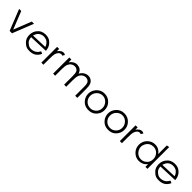

<svg xmlns="http://www.w3.org/2000/svg" viewBox="501 -2492 4310 4310"><g transform="rotate(45 2655.5 -337.0)"><path d="M524.9 -500 327.6 0.5H251.5L52.7 -500H120.1L287.6 -77.6L455.1 -500Z M1143.6 -258.8 692.4 -241.2Q697.3 -155.8 739.7 -116.2Q760.7 -96.7 779.1 -82.8Q797.4 -68.8 813.5 -62.5Q846.7 -48.8 889.6 -51.3Q972.2 -56.6 1024.9 -105Q1037.1 -116.2 1049.6 -133.8Q1062 -151.4 1076.2 -176.3L1132.3 -151.4Q1095.7 -72.3 1037.8 -34.2Q980 3.9 897.5 6.3Q866.2 7.3 838.1 4.2Q810.1 1 784.7 -8.8Q761.2 -18.6 736.3 -37.1Q711.4 -55.7 684.6 -85Q657.7 -114.3 643.3 -153.3Q628.9 -192.4 627.4 -242.7Q625 -303.2 644.5 -351.1Q651.4 -368.2 659.7 -383.8Q668 -399.4 678.7 -413.6Q749.5 -511.2 875 -515.1Q904.8 -516.1 931.6 -512.2Q958.5 -508.3 983.4 -498.5Q1011.7 -487.3 1035.4 -469.2Q1059.1 -451.2 1081.1 -426.3Q1137.7 -359.9 1143.6 -258.8ZM1072.3 -311Q1059.1 -351.6 1040.8 -376.5Q1022.5 -401.4 1005.4 -415.3Q988.3 -429.2 975.1 -434.6Q961.9 -439.9 958.5 -441.4Q938 -448.7 918 -452.4Q897.9 -456.1 876 -455.1Q840.8 -453.6 809.8 -441.2Q778.8 -428.7 751 -402.3Q738.3 -390.6 728.5 -373.8Q718.8 -356.9 710 -336.4Q706.1 -327.6 703.1 -317.6Q700.2 -307.6 697.3 -297.4Z M1512.2 -495.1 1478.5 -441.4Q1468.3 -445.8 1460 -448.5Q1451.7 -451.2 1444.8 -451.2Q1428.2 -451.2 1412.1 -444.6Q1396 -438 1381.8 -424.6Q1367.7 -411.1 1355.7 -390.6Q1343.8 -370.1 1335.9 -342.3Q1330.1 -320.3 1327.4 -278.1Q1324.7 -235.8 1324.7 -169.9V0.5H1258.8V-500H1324.7V-427.7Q1356 -470.7 1387.7 -492.2Q1419.4 -513.7 1454.6 -513.7Q1480.5 -513.7 1512.2 -495.1Z M2388.7 -11.2H2321.3V-291Q2321.3 -332.5 2318.1 -360.6Q2314.9 -388.7 2308.6 -404.8Q2296.9 -435.5 2268.3 -454.6Q2239.7 -473.6 2201.2 -473.6Q2154.3 -473.6 2113.8 -444.8Q2073.2 -416 2055.2 -370.1Q2036.1 -323.2 2036.1 -212.4V-11.2H1969.7V-273.9Q1969.7 -367.2 1958.5 -399.9Q1946.8 -433.6 1918.2 -453.6Q1889.6 -473.6 1851.1 -473.6Q1827.6 -473.6 1805.9 -467Q1784.2 -460.4 1763.7 -446.3Q1725.1 -419.4 1705.1 -371.1Q1695.3 -347.7 1690.7 -312.5Q1686 -277.3 1686 -228.5V-11.2H1620.1V-524.9H1686V-436Q1719.2 -484.4 1756.3 -507.3Q1781.7 -523.4 1808.1 -531.7Q1834.5 -540 1862.3 -538.6Q1891.6 -537.1 1916.7 -529.8Q1941.9 -522.5 1962.4 -507.8Q1982.9 -493.2 1998.8 -470.2Q2014.6 -447.3 2024.9 -415Q2058.6 -476.1 2107.9 -507.3Q2157.2 -538.6 2214.8 -538.6Q2268.1 -538.6 2308.6 -511.2Q2328.6 -498 2343.5 -480.2Q2358.4 -462.4 2368.4 -436.5Q2378.4 -410.6 2383.5 -375.2Q2388.7 -339.8 2388.7 -291Z M3017.6 -250Q3017.6 -198.2 2999.8 -152.8Q2981.9 -107.4 2944.8 -67.4Q2908.2 -27.8 2861.6 -9.5Q2814.9 8.8 2756.3 8.8Q2698.7 8.8 2652.1 -9.8Q2605.5 -28.3 2568.8 -67.4Q2495.1 -147 2495.1 -250Q2495.1 -301.8 2512.5 -346.2Q2529.8 -390.6 2564.9 -430.2Q2640.1 -513.7 2756.3 -513.7Q2871.1 -513.7 2948.7 -430.2Q3017.6 -355.5 3017.6 -250ZM2951.2 -248.5Q2951.2 -330.6 2893.6 -391.1Q2835.9 -451.2 2756.3 -451.2Q2676.3 -451.2 2618.7 -391.1Q2561 -332 2561 -248.5Q2561 -164.6 2618.7 -107.4Q2676.3 -51.3 2756.3 -51.3Q2835.9 -51.3 2893.6 -107.4Q2951.2 -164.6 2951.2 -248.5Z M3645 -250Q3645 -198.2 3627.2 -152.8Q3609.4 -107.4 3572.3 -67.4Q3535.6 -27.8 3489 -9.5Q3442.4 8.8 3383.8 8.8Q3326.2 8.8 3279.5 -9.8Q3232.9 -28.3 3196.3 -67.4Q3122.6 -147 3122.6 -250Q3122.6 -301.8 3139.9 -346.2Q3157.2 -390.6 3192.4 -430.2Q3267.6 -513.7 3383.8 -513.7Q3498.5 -513.7 3576.2 -430.2Q3645 -355.5 3645 -250ZM3578.6 -248.5Q3578.6 -330.6 3521 -391.1Q3463.4 -451.2 3383.8 -451.2Q3303.7 -451.2 3246.1 -391.1Q3188.5 -332 3188.5 -248.5Q3188.5 -164.6 3246.1 -107.4Q3303.7 -51.3 3383.8 -51.3Q3463.4 -51.3 3521 -107.4Q3578.6 -164.6 3578.6 -248.5Z M4003.4 -495.1 3969.7 -441.4Q3959.5 -445.8 3951.2 -448.5Q3942.9 -451.2 3936 -451.2Q3919.4 -451.2 3903.3 -444.6Q3887.2 -438 3873 -424.6Q3858.9 -411.1 3846.9 -390.6Q3835 -370.1 3827.1 -342.3Q3821.3 -320.3 3818.6 -278.1Q3815.9 -235.8 3815.9 -169.9V0.5H3750V-500H3815.9V-427.7Q3847.2 -470.7 3878.9 -492.2Q3910.6 -513.7 3945.8 -513.7Q3971.7 -513.7 4003.4 -495.1Z M4628.4 2.9H4564.9V-82.5Q4523.9 -32.2 4474.9 -8.5Q4425.8 15.1 4364.7 15.1Q4259.8 15.1 4185.1 -61Q4108.9 -137.7 4108.9 -247.6Q4108.9 -356.4 4185.1 -432.6Q4261.2 -508.8 4366.2 -508.8Q4487.8 -508.8 4564.9 -403.8V-676.3L4628.4 -689ZM4568.8 -243.7Q4568.8 -287.6 4554.4 -323.5Q4540 -359.4 4512.2 -388.7Q4456.5 -446.3 4371.1 -446.3Q4317.9 -446.3 4273.4 -420.7Q4229 -395 4201.2 -346.2Q4173.8 -297.4 4173.8 -245.1Q4173.8 -219.2 4180.9 -193.8Q4188 -168.5 4200.9 -145.8Q4213.9 -123 4232.2 -103.8Q4250.5 -84.5 4273.4 -71.3Q4319.3 -43.9 4371.1 -43.9Q4397.5 -43.9 4423.1 -50.8Q4448.7 -57.6 4471.2 -70.6Q4493.7 -83.5 4512.2 -101.6Q4530.8 -119.6 4543.5 -142.6Q4568.8 -188 4568.8 -243.7Z M5248.5 -258.8 4797.4 -241.2Q4802.2 -155.8 4844.7 -116.2Q4865.7 -96.7 4884 -82.8Q4902.3 -68.8 4918.5 -62.5Q4951.7 -48.8 4994.6 -51.3Q5077.1 -56.6 5129.9 -105Q5142.1 -116.2 5154.5 -133.8Q5167 -151.4 5181.2 -176.3L5237.3 -151.4Q5200.7 -72.3 5142.8 -34.2Q5085 3.9 5002.4 6.3Q4971.2 7.3 4943.1 4.2Q4915 1 4889.6 -8.8Q4866.2 -18.6 4841.3 -37.1Q4816.4 -55.7 4789.6 -85Q4762.7 -114.3 4748.3 -153.3Q4733.9 -192.4 4732.4 -242.7Q4730 -303.2 4749.5 -351.1Q4756.3 -368.2 4764.6 -383.8Q4772.9 -399.4 4783.7 -413.6Q4854.5 -511.2 4980 -515.1Q5009.8 -516.1 5036.6 -512.2Q5063.5 -508.3 5088.4 -498.5Q5116.7 -487.3 5140.4 -469.2Q5164.1 -451.2 5186 -426.3Q5242.7 -359.9 5248.5 -258.8ZM5177.2 -311Q5164.1 -351.6 5145.8 -376.5Q5127.4 -401.4 5110.4 -415.3Q5093.3 -429.2 5080.1 -434.6Q5066.9 -439.9 5063.5 -441.4Q5043 -448.7 5022.9 -452.4Q5002.9 -456.1 4981 -455.1Q4945.8 -453.6 4914.8 -441.2Q4883.8 -428.7 4856 -402.3Q4843.3 -390.6 4833.5 -373.8Q4823.7 -356.9 4814.9 -336.4Q4811 -327.6 4808.1 -317.6Q4805.2 -307.6 4802.2 -297.4Z"/></g></svg>

Font: Kawthoolei
Style: Regular
Weight: 400
Designer: Moe Zed
Foundry: Moe Zed
Version: Version 1.000;July 10, 2024;FontCreator 14.0.0.2901 32-bit